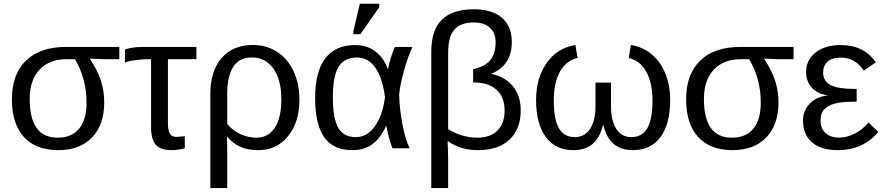

<svg xmlns="http://www.w3.org/2000/svg" viewBox="-20 -773 4618 1001"><path d="M523.4 -239.7Q523.4 -122.1 459.7 -56.2Q396 9.8 284.2 9.8Q167 9.8 104.5 -58.8Q42 -127.4 42 -255.9Q42 -385.3 115.2 -456.8Q188.5 -528.3 324.2 -528.3H602.1V-464.4H521.5L449.2 -467.3V-465.3Q488.8 -406.2 506.1 -352.1Q523.4 -297.9 523.4 -239.7ZM431.2 -238.3Q431.2 -362.8 370.6 -464.4H327.1Q237.3 -464.4 186 -409.7Q134.8 -355 134.8 -256.8Q134.8 -55.2 280.3 -55.2Q354 -55.2 392.6 -102.3Q431.2 -149.4 431.2 -238.3Z M754.4 -464.4Q722.2 -464.4 683.1 -459Q644 -453.6 631.3 -446.3V-514.2Q643.1 -520 669.2 -524.2Q695.3 -528.3 720.7 -528.3H1003.9V-464.4H855.5V-129.9Q855.5 -92.8 865.7 -75.9Q876 -59.1 901.4 -59.1L943.4 -63V0Q905.8 9.8 873.5 9.8Q817.4 9.8 792.5 -17.8Q767.6 -45.4 767.6 -110.8V-464.4Z M1541 -252Q1541 -135.7 1481.7 -63Q1422.4 9.8 1327.6 9.8Q1273.9 9.8 1234.9 -6.8Q1195.8 -23.4 1164.6 -60.1H1162.6Q1164.6 -30.8 1164.6 0V207.5H1076.7V-283.7Q1076.7 -403.3 1135.7 -470.9Q1194.8 -538.6 1298.8 -538.6Q1368.2 -538.6 1423.8 -503.2Q1479.5 -467.8 1510.3 -402.1Q1541 -336.4 1541 -252ZM1446.8 -255.9Q1446.8 -357.9 1405 -415.8Q1363.3 -473.6 1293 -473.6Q1164.6 -473.6 1164.6 -281.7V-127Q1191.4 -93.3 1232.4 -74.2Q1273.4 -55.2 1316.4 -55.2Q1378.4 -55.2 1412.6 -106.9Q1446.8 -158.7 1446.8 -255.9Z M1992.7 -115.7Q1961.9 -49.3 1919.2 -19.8Q1876.5 9.8 1817.4 9.8Q1717.3 9.8 1670.2 -57.6Q1623 -125 1623 -261.7Q1623 -400.4 1676 -469.2Q1729 -538.1 1831.1 -538.1Q1892.6 -538.1 1936.3 -505.4Q1980 -472.7 2002 -413.6H2002.9Q2014.2 -471.7 2038.6 -528.3H2130.4Q2106 -476.6 2085.4 -401.6Q2064.9 -326.7 2061 -278.8Q2063.5 -200.7 2077.9 -125.5Q2092.3 -50.3 2115.2 0H2025.9Q2014.2 -29.8 2005.6 -64.7Q1997.1 -99.6 1994.6 -115.7ZM1715.3 -264.6Q1715.3 -156.2 1743.2 -107.2Q1771 -58.1 1835.4 -58.1Q1894 -58.1 1934.3 -114.5Q1974.6 -170.9 1987.3 -266.6Q1973.1 -369.6 1936 -421.4Q1898.9 -473.1 1840.8 -473.1Q1774.4 -473.1 1744.9 -424.1Q1715.3 -375 1715.3 -264.6ZM1822.3 -594.7V-610.8L1856 -753.4H1957V-735.4L1858.9 -594.7Z M2694.8 -197.8Q2694.8 -101.1 2637 -45.7Q2579.1 9.8 2471.7 9.8Q2382.3 9.8 2316.4 -36.1H2313.5Q2316.4 19.5 2316.4 62.5V207.5H2228.5V-501.5Q2228.5 -617.2 2284.2 -670.9Q2339.8 -724.6 2450.2 -724.6Q2546.4 -724.6 2597.4 -679.9Q2648.4 -635.3 2648.4 -554.2Q2648.4 -430.7 2539.6 -388.2Q2611.8 -374 2653.3 -324.2Q2694.8 -274.4 2694.8 -197.8ZM2316.4 -100.1Q2347.7 -79.1 2387.9 -67.1Q2428.2 -55.2 2467.8 -55.2Q2536.6 -55.2 2573.7 -92.8Q2610.8 -130.4 2610.8 -196.3Q2610.8 -267.1 2568.6 -305.2Q2526.4 -343.3 2446.8 -343.3V-412.6Q2508.8 -425.8 2536.4 -459.7Q2564 -493.7 2564 -553.2Q2564 -601.1 2534.4 -628.4Q2504.9 -655.8 2451.2 -655.8Q2379.4 -655.8 2347.9 -617.9Q2316.4 -580.1 2316.4 -498.5Z M3165.5 -219.2Q3165.5 -142.6 3193.4 -100.3Q3221.2 -58.1 3271 -58.1Q3326.7 -58.1 3354.2 -103.5Q3381.8 -148.9 3381.8 -250Q3381.8 -340.3 3349.6 -398.7Q3317.4 -457 3257.8 -470.7L3269 -538.6Q3332.5 -528.3 3378.7 -489Q3424.8 -449.7 3449.5 -387.9Q3474.1 -326.2 3474.1 -252.4Q3474.1 -127.4 3423.6 -58.8Q3373 9.8 3280.3 9.8Q3218.8 9.8 3180.4 -21.7Q3142.1 -53.2 3125.5 -120.6H3123.5Q3106.9 -53.2 3068.6 -21.7Q3030.3 9.8 2968.8 9.8Q2876 9.8 2825.4 -58.8Q2774.9 -127.4 2774.9 -252.4Q2774.9 -366.7 2830.1 -444.8Q2885.3 -522.9 2980 -538.6L2991.2 -470.7Q2933.1 -458 2900.1 -400.6Q2867.2 -343.3 2867.2 -250Q2867.2 -149.4 2894.3 -103.8Q2921.4 -58.1 2977.1 -58.1Q3026.9 -58.1 3055.7 -100.3Q3084.5 -142.6 3084.5 -219.2V-342.3H3165.5Z M4038.6 -239.7Q4038.6 -122.1 3974.9 -56.2Q3911.1 9.8 3799.3 9.8Q3682.1 9.8 3619.6 -58.8Q3557.1 -127.4 3557.1 -255.9Q3557.1 -385.3 3630.4 -456.8Q3703.6 -528.3 3839.4 -528.3H4117.2V-464.4H4036.6L3964.4 -467.3V-465.3Q4003.9 -406.2 4021.2 -352.1Q4038.6 -297.9 4038.6 -239.7ZM3946.3 -238.3Q3946.3 -362.8 3885.7 -464.4H3842.3Q3752.4 -464.4 3701.2 -409.7Q3649.9 -355 3649.9 -256.8Q3649.9 -55.2 3795.4 -55.2Q3869.1 -55.2 3907.7 -102.3Q3946.3 -149.4 3946.3 -238.3Z M4355 -55.7Q4397.5 -55.7 4438.2 -77.4Q4479 -99.1 4507.8 -134.3L4559.1 -85.4Q4520 -38.1 4466.8 -14.2Q4413.6 9.8 4349.1 9.8Q4260.7 9.8 4213.6 -30.8Q4166.5 -71.3 4166.5 -144Q4166.5 -197.8 4202.9 -233.9Q4239.3 -270 4295.4 -275.4V-276.4Q4243.7 -282.2 4213.1 -315.4Q4182.6 -348.6 4182.6 -397Q4182.6 -460.4 4232.2 -499.3Q4281.7 -538.1 4362.3 -538.1Q4484.9 -538.1 4545.9 -447.8L4483.4 -404.8Q4438.5 -472.7 4362.8 -472.7Q4318.4 -472.7 4294.9 -451.9Q4271.5 -431.2 4271.5 -395Q4271.5 -350.6 4309.6 -329.8Q4347.7 -309.1 4446.3 -309.1V-243.2Q4371.6 -243.2 4334.5 -233.6Q4297.4 -224.1 4277.6 -203.1Q4257.8 -182.1 4257.8 -145.5Q4257.8 -103 4283.9 -79.3Q4310.1 -55.7 4355 -55.7Z"/></svg>

Font: Arial
Style: Regular
Weight: 400
Designer: Steve Matteson
Foundry: Ascender Corporation
Version: Version 2.00.3